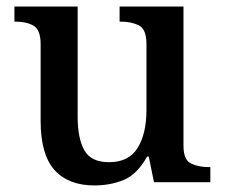

<svg xmlns="http://www.w3.org/2000/svg" viewBox="-20 -556 686 586"><path d="M268 10Q189 10 146.5 -37Q104 -84 104 -187V-421Q104 -465 82.5 -477.5Q61 -490 27 -490H24V-536H217V-199Q217 -135 237 -98Q257 -61 313 -61Q373 -61 400 -104.5Q427 -148 427 -220V-421Q427 -467 404 -478.5Q381 -490 348 -490H345V-536H540V-111Q540 -68 563 -57Q586 -46 617 -46H622V0H450L434 -78H429Q398 -23 357 -6.5Q316 10 268 10Z"/></svg>

Font: Noto Serif Khojki Medium
Style: Regular
Weight: 500
Version: Version 2.003